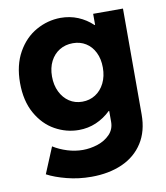

<svg xmlns="http://www.w3.org/2000/svg" viewBox="-83 -604 768 886"><g transform="rotate(-10 300.5 -160.5)"><path d="M68.4 165 119.1 43Q148.4 61.5 184.6 72.8Q220.7 84 256.8 84Q291.5 84 326.2 72.8Q360.8 61.5 384 37.6Q407.2 13.7 407.2 -21.5V-72.3H404.8Q374 -42.5 335.9 -26.1Q297.9 -9.8 254.9 -9.8Q196.3 -9.8 143.6 -39.1Q90.8 -68.4 57.6 -127.4Q24.4 -186.5 24.4 -270.5Q24.4 -354 57.9 -413.6Q91.3 -473.1 145.3 -503.4Q199.2 -533.7 259.8 -534.2Q303.7 -534.2 341.6 -518.6Q379.4 -502.9 409.2 -474.6H412.1V-526.4H551.8V-30.3Q551.8 47.9 516.8 102.5Q481.9 157.2 419.2 185.1Q356.4 212.9 274.4 212.9Q214.4 212.9 159.7 198.7Q105 184.6 68.4 165ZM413.1 -274.4Q413.1 -315.4 397.9 -345.9Q382.8 -376.5 356.4 -392.8Q330.1 -409.2 295.9 -409.2Q260.7 -409.2 233.4 -392.6Q206.1 -376 190.4 -345.5Q174.8 -314.9 174.8 -274.4Q174.8 -233.9 190.2 -202.4Q205.6 -170.9 232.2 -153.3Q258.8 -135.7 293 -135.7Q327.6 -135.7 354.7 -153.1Q381.8 -170.4 397.5 -202.1Q413.1 -233.9 413.1 -274.4Z"/></g></svg>

Font: Reddit Sans Strawberry ExBold
Style: Regular
Weight: 800
Designer: Stephen Hutchings
Foundry: Reddit
Version: Version 1.013